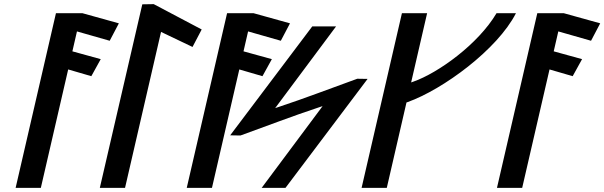

<svg xmlns="http://www.w3.org/2000/svg" viewBox="-20 -924 2924 929"><path d="M510.8 -726.8 555.1 -811.1 379.3 -860H250.7L55.6 -15H177.6L309.9 -588L421.9 -555.4L467.4 -637.8L330.2 -675.6L352.4 -772Z M585 -15 759.2 -769.6 911.5 -696.8 955.9 -781.4 723.8 -904 668.5 -903.1 463 -15Z M1338.8 -726.8 1383.1 -811.1 1207.3 -860H1078.7L883.6 -15H1005.6L1137.9 -588L1249.9 -555.4L1295.4 -637.8L1158.2 -675.6L1180.4 -772Z M1093.7 -269.2 1143.5 -268.4C1270.4 -314 1396 -362.7 1522.2 -404.3L1540.9 -410.5L1246.1 -15H1361.3L1758.6 -542.2L1708.8 -543C1582 -497.4 1456.3 -448.7 1330.2 -407.1L1311.4 -400.9L1606.2 -796.4H1491Z M1969.3 -525.2 2046.6 -860H1924.7L1729.6 -15H1851.5L1946.8 -428.1L1951.9 -429.9C2124.2 -491.3 2387.2 -685.1 2476.4 -860H2382.4C2293.4 -709.7 2099.7 -570.8 1979.7 -528.8Z M2839.8 -726.8 2884.1 -811.1 2708.3 -860H2579.7L2384.6 -15H2506.6L2638.9 -588L2750.9 -555.4L2796.4 -637.8L2659.2 -675.6L2681.4 -772Z"/></svg>

Font: Stormning
Style: LightObl
Weight: 400
Designer: Robert Jablonski, Mew Too
Foundry: Cannot Into Space Fonts
Version: Version 0.90